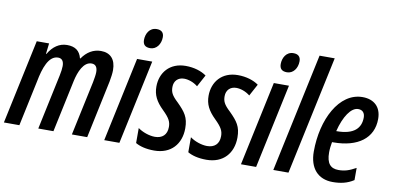

<svg xmlns="http://www.w3.org/2000/svg" viewBox="-76 -980 2478 1210"><g transform="rotate(10 1162.5 -375.0)"><path d="M-4 0H95L157 -292C173 -377 201 -462 262 -462C286 -462 299 -446 299 -414C299 -399 296 -376 291 -353L216 0H313L384 -334C397 -394 425 -462 476 -462C501 -462 514 -446 514 -413C514 -398 510 -372 505 -347L431 0H529L607 -369C612 -396 616 -423 616 -444C616 -513 581 -550 521 -550C472 -550 431 -525 401 -481H398C386 -528 356 -550 304 -550C255 -550 214 -522 185 -472H182L190 -540H111Z M822 -621C862 -621 889 -658 889 -703C889 -733 872 -747 843 -747C796 -747 775 -704 775 -666C775 -636 790 -621 822 -621ZM638 0H735L850 -540H753Z M959 10C1066 10 1128 -61 1128 -162C1128 -232 1104 -263 1053 -314C1011 -353 1003 -373 1003 -405C1003 -443 1028 -469 1067 -469C1094 -469 1128 -458 1155 -436L1196 -512C1164 -535 1117 -550 1063 -550C961 -550 903 -479 903 -390C903 -336 923 -297 970 -251C1015 -207 1025 -185 1025 -152C1025 -102 995 -76 948 -76C912 -76 867 -92 839 -113V-17C866 -1 906 10 959 10Z M1293 10C1400 10 1462 -61 1462 -162C1462 -232 1438 -263 1387 -314C1345 -353 1337 -373 1337 -405C1337 -443 1362 -469 1401 -469C1428 -469 1462 -458 1489 -436L1530 -512C1498 -535 1451 -550 1397 -550C1295 -550 1237 -479 1237 -390C1237 -336 1257 -297 1304 -251C1349 -207 1359 -185 1359 -152C1359 -102 1329 -76 1282 -76C1246 -76 1201 -92 1173 -113V-17C1200 -1 1240 10 1293 10Z M1697 -621C1737 -621 1764 -658 1764 -703C1764 -733 1747 -747 1718 -747C1671 -747 1650 -704 1650 -666C1650 -636 1665 -621 1697 -621ZM1513 0H1610L1725 -540H1628Z M1720 0H1817L1979 -760H1882Z M2101 10C2150 10 2194 1 2235 -26V-104C2192 -80 2163 -71 2124 -71C2073 -71 2047 -100 2047 -170C2047 -192 2050 -216 2054 -237H2062C2219 -237 2315 -308 2315 -431C2315 -508 2268 -550 2195 -550C2045 -550 1951 -364 1951 -159C1951 -52 2007 10 2101 10ZM2068 -310C2092 -406 2135 -471 2181 -471C2210 -471 2224 -452 2224 -424C2224 -357 2182 -310 2071 -310Z"/></g></svg>

Font: Noto Sans UI Condensed Medium
Style: Italic
Weight: 500
Width: 3
Italic angle: -12°
Designer: Monotype Design Team
Foundry: Monotype Imaging Inc.
Version: Version 1.901